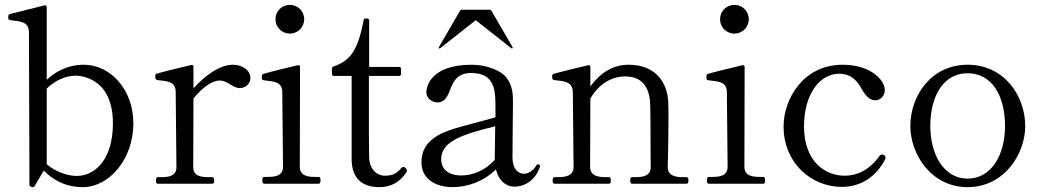

<svg xmlns="http://www.w3.org/2000/svg" viewBox="-20 -755 4285 789"><path d="M325 -489C253 -489 203 -456 172 -427V-726C172 -731 169 -734 163 -733C133 -725 34 -701 20 -697C15 -695 14 -692 14 -687V-683C14 -675 15 -673 24 -672C65 -667 99 -666 99 -621L101 5C101 10 104 11 110 13C113 14 114 14 116 14C118 14 120 13 122 10L160 -54C190 -23 242 14 320 14C429 14 528 -101 528 -248C528 -388 433 -489 325 -489ZM295 -32C260 -32 209 -48 172 -80V-391C203 -422 248 -444 290 -444C311 -444 444 -436 444 -248C444 -100 371 -32 295 -32Z M937 -489C882 -489 821 -443 775 -392V-481C775 -486 772 -489 766 -488C736 -481 637 -457 623 -452C619 -450 618 -448 618 -443C618 -436 618 -427 627 -426C668 -421 702 -421 702 -376L705 -68C705 -30 671 -27 641 -27H628C623 -27 621 -22 621 -13C621 -4 623 0 628 0H852C858 0 860 -4 860 -13C860 -22 858 -27 852 -27H839C809 -27 774 -30 774 -68L775 -350C810 -393 849 -424 883 -424C915 -424 937 -393 965 -393C990 -393 1009 -412 1009 -434C1009 -466 977 -489 937 -489Z M1171 -617C1204 -617 1230 -643 1230 -676C1230 -709 1204 -735 1171 -735C1138 -735 1112 -709 1112 -676C1112 -643 1138 -617 1171 -617ZM1290 0C1295 0 1297 -5 1297 -14C1297 -23 1295 -28 1290 -28H1277C1247 -28 1212 -31 1212 -70L1213 -480C1213 -485 1210 -488 1204 -487C1174 -480 1075 -456 1061 -451C1056 -449 1056 -445 1056 -437C1056 -429 1056 -426 1065 -425C1106 -420 1140 -420 1140 -375L1143 -70C1143 -31 1109 -28 1079 -28H1066C1060 -28 1058 -23 1058 -14C1058 -5 1060 0 1066 0Z M1539 14C1586 14 1623 -6 1650 -47C1652 -50 1652 -51 1652 -54C1652 -61 1644 -69 1638 -69C1635 -69 1631 -67 1628 -63C1610 -42 1593 -33 1562 -33C1526 -33 1498 -62 1497 -108C1497 -118 1496 -153 1496 -198V-443H1620C1625 -443 1628 -446 1628 -451V-472C1628 -477 1625 -480 1620 -480H1497V-671C1497 -676 1494 -679 1489 -679H1482C1478 -679 1475 -677 1474 -671C1450 -543 1416 -504 1351 -482C1346 -481 1344 -477 1344 -473V-451C1344 -446 1347 -443 1352 -443H1425V-102C1425 -22 1468 14 1539 14Z M1786 -556C1787 -556 1788 -556 1789 -557L1935 -672L2081 -557C2082 -556 2083 -556 2084 -556C2085 -556 2087 -557 2087 -559C2087 -560 2087 -560 2086 -562L2000 -710C1998 -713 1995 -715 1991 -715H1879C1875 -715 1872 -713 1870 -710L1784 -562C1783 -560 1783 -560 1783 -559C1783 -557 1785 -556 1786 -556ZM2191 -80C2189 -80 2187 -80 2184 -75C2169 -50 2148 -41 2132 -41C2123 -41 2086 -46 2086 -110C2086 -180 2088 -300 2088 -338C2088 -375 2084 -405 2062 -435C2040 -465 1980 -489 1919 -489C1749 -489 1732 -398 1732 -376C1732 -350 1756 -334 1779 -334C1801 -334 1817 -351 1828 -382C1844 -427 1864 -455 1916 -455C1950 -455 1976 -446 1991 -428C2011 -404 2016 -379 2016 -316V-273C1929 -247 1829 -228 1780 -199C1731 -170 1712 -135 1712 -87C1712 -24 1764 14 1841 14C1901 14 1969 -10 2018 -59C2028 -18 2054 12 2096 12C2123 12 2175 -3 2198 -67C2199 -70 2199 -72 2199 -73C2199 -77 2196 -80 2191 -80ZM1877 -34C1812 -34 1793 -69 1793 -101C1793 -174 1880 -203 2015 -236C2014 -183 2013 -128 2013 -101V-98C1975 -55 1922 -34 1877 -34Z M2788 -27C2758 -27 2724 -31 2724 -69C2724 -69 2727 -180 2727 -266C2727 -294 2727 -320 2726 -338C2722 -414 2676 -489 2563 -489C2501 -489 2449 -458 2406 -400V-480C2406 -485 2403 -488 2397 -487C2367 -480 2268 -456 2254 -451C2250 -449 2249 -447 2249 -442C2249 -434 2249 -427 2258 -426C2299 -421 2334 -420 2334 -375L2337 -69C2337 -31 2302 -27 2272 -27H2259C2253 -27 2251 -22 2251 -13C2251 -4 2253 0 2259 0H2483C2488 0 2490 -4 2490 -13C2490 -22 2488 -27 2483 -27H2470C2440 -27 2405 -31 2405 -69L2406 -350C2443 -414 2498 -441 2549 -441C2631 -441 2652 -379 2652 -319C2652 -306 2653 -282 2653 -255C2653 -178 2654 -69 2654 -69C2654 -31 2621 -27 2591 -27H2577C2572 -27 2570 -22 2570 -13C2570 -4 2572 0 2577 0H2801C2807 0 2809 -4 2809 -13C2809 -22 2807 -27 2801 -27Z M2998 -617C3031 -617 3057 -643 3057 -676C3057 -709 3031 -735 2998 -735C2965 -735 2939 -709 2939 -676C2939 -643 2965 -617 2998 -617ZM3117 0C3122 0 3124 -5 3124 -14C3124 -23 3122 -28 3117 -28H3104C3074 -28 3039 -31 3039 -70L3040 -480C3040 -485 3037 -488 3031 -487C3001 -480 2902 -456 2888 -451C2883 -449 2883 -445 2883 -437C2883 -429 2883 -426 2892 -425C2933 -420 2967 -420 2967 -375L2970 -70C2970 -31 2936 -28 2906 -28H2893C2887 -28 2885 -23 2885 -14C2885 -5 2887 0 2893 0Z M3440 13C3521 13 3583 -33 3617 -100C3619 -104 3619 -105 3619 -108C3619 -112 3617 -115 3612 -118C3609 -120 3606 -120 3604 -120C3601 -120 3597 -118 3594 -114C3566 -75 3521 -33 3450 -33C3374 -33 3284 -88 3284 -236C3284 -366 3347 -452 3429 -452C3465 -452 3495 -435 3516 -398C3534 -366 3550 -343 3577 -343C3600 -343 3616 -363 3616 -385C3616 -427 3556 -489 3443 -489C3280 -489 3200 -347 3200 -235C3200 -88 3311 13 3440 13Z M3956 14C4107 14 4193 -122 4193 -237C4193 -361 4107 -489 3956 -489C3806 -489 3721 -361 3721 -237C3721 -122 3806 14 3956 14ZM3956 -21C3860 -21 3803 -118 3803 -237C3803 -365 3860 -454 3956 -454C4054 -454 4110 -365 4110 -237C4110 -118 4054 -21 3956 -21Z"/></svg>

Font: Shippori Mincho OTF
Style: Regular
Weight: 400
Designer: FONTDASU
Foundry: FONTDASU / Google Inc. / but / Adobe
Version: Version 3.300;hotconv 1.0.109;makeotfexe 2.5.65596